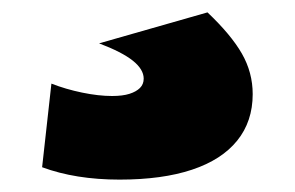

<svg xmlns="http://www.w3.org/2000/svg" viewBox="-20 -70 476 310"><path d="M173 220Q102 220 48 200L63 65Q86 74 112.5 79.5Q139 85 161 85Q178 85 189 81.5Q200 78 206 72Q212 66 212 57Q212 42 194.5 28Q177 14 140 0L315 -50Q353 -14 370.5 16.5Q388 47 388 82Q388 126 363 157Q338 188 290 204Q242 220 173 220Z"/></svg>

Font: M PLUS 2 Black
Style: Regular
Weight: 900
Designer: Coji Morishita
Foundry: UNDERFOREST DESIGN
Version: Version 1.001